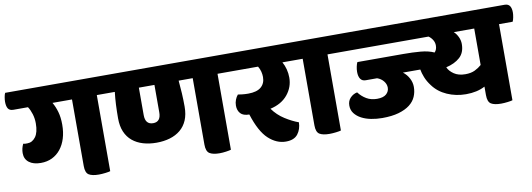

<svg xmlns="http://www.w3.org/2000/svg" viewBox="-92 -930 3462 1250"><g transform="rotate(-10 1638.5 -305.0)"><path d="M611 -620Q635 -620 645.5 -605Q656 -590 656 -561Q656 -548 652.5 -529.5Q649 -511 644 -502H556V1Q548 4 524 7Q500 10 480 10Q436 10 414 -3.5Q392 -17 392 -62V-502H263Q280 -473 290.5 -436.5Q301 -400 301 -352Q301 -302 288.5 -261.5Q276 -221 252.5 -191.5Q229 -162 196 -146Q163 -130 121 -130Q72 -130 43.5 -152Q15 -174 15 -213Q15 -244 29 -273Q37 -271 43 -271Q49 -271 57 -271Q89 -271 111 -300.5Q133 -330 133 -390Q133 -422 124 -451.5Q115 -481 101 -502H5Q-20 -502 -30 -517.5Q-40 -533 -40 -563Q-40 -575 -37 -593Q-34 -611 -29 -620Z M1411 -620Q1435 -620 1445.5 -605Q1456 -590 1456 -561Q1456 -548 1452.5 -529.5Q1449 -511 1444 -502H1354V0Q1346 3 1322 6.5Q1298 10 1278 10Q1234 10 1212 -4Q1190 -18 1190 -63V-502H1097Q1101 -461 1103.5 -417.5Q1106 -374 1106 -329Q1106 -277 1090 -239.5Q1074 -202 1044.5 -177.5Q1015 -153 974.5 -141Q934 -129 886 -129Q838 -129 797.5 -141Q757 -153 727.5 -177.5Q698 -202 682 -239.5Q666 -277 666 -329Q666 -374 668 -417.5Q670 -461 675 -502H621Q596 -502 586 -517.5Q576 -533 576 -563Q576 -575 579 -593Q582 -611 587 -620ZM886 -258Q937 -258 937 -321V-502H834V-321Q834 -258 886 -258Z M1850 -620Q1874 -620 1884.5 -605Q1895 -590 1895 -561Q1895 -548 1891.5 -529.5Q1888 -511 1883 -502H1783Q1796 -479 1803 -452Q1810 -425 1810 -397Q1810 -334 1769.5 -284.5Q1729 -235 1654 -218Q1686 -173 1732.5 -143.5Q1779 -114 1821 -99Q1820 -53 1795.5 -21.5Q1771 10 1717 10Q1655 10 1602 -39Q1549 -88 1512 -205Q1472 -205 1454 -225Q1436 -245 1436 -277Q1436 -297 1443 -315Q1450 -333 1461 -346Q1472 -344 1490.5 -342Q1509 -340 1529 -340Q1586 -340 1614 -364Q1642 -388 1642 -430Q1642 -447 1637.5 -465.5Q1633 -484 1622 -502H1426Q1401 -502 1391 -517.5Q1381 -533 1381 -563Q1381 -575 1384 -593Q1387 -611 1392 -620Z M2138 -620Q2162 -620 2172.5 -605Q2183 -590 2183 -561Q2183 -548 2179.5 -529.5Q2176 -511 2171 -502H2081V1Q2073 4 2049 7Q2025 10 2005 10Q1961 10 1939 -3.5Q1917 -17 1917 -62V-502H1860Q1835 -502 1825 -517.5Q1815 -533 1815 -563Q1815 -575 1818 -593Q1821 -611 1826 -620Z M2567 -419Q2630 -419 2681.5 -414.5Q2733 -410 2770 -393Q2786 -409 2786 -437Q2786 -457 2775.5 -474Q2765 -491 2749 -502H2153Q2128 -502 2118 -517.5Q2108 -533 2108 -563Q2108 -575 2111 -593Q2114 -611 2119 -620H3272Q3296 -620 3306.5 -605Q3317 -590 3317 -561Q3317 -548 3313.5 -529.5Q3310 -511 3305 -502H3215V1Q3207 4 3183 7Q3159 10 3139 10Q3095 10 3073 -3.5Q3051 -17 3051 -62V-118Q2999 -90 2925 -90Q2859 -90 2801 -115.5Q2743 -141 2708 -189Q2686 -218 2674.5 -247Q2663 -276 2659 -300H2544Q2569 -281 2583.5 -253.5Q2598 -226 2598 -196Q2598 -162 2585 -132Q2572 -102 2543.5 -80Q2515 -58 2470 -45Q2425 -32 2361 -32Q2323 -32 2287.5 -39Q2252 -46 2224.5 -60.5Q2197 -75 2180 -97Q2163 -119 2163 -149Q2163 -180 2182.5 -200Q2202 -220 2228 -225Q2250 -196 2280 -178.5Q2310 -161 2349 -161Q2391 -161 2410.5 -178.5Q2430 -196 2430 -221Q2430 -244 2414 -264Q2398 -284 2372 -293H2297Q2274 -293 2262.5 -309.5Q2251 -326 2251 -356Q2251 -373 2255 -391.5Q2259 -410 2264 -419ZM2943 -219Q2981 -219 3006.5 -231.5Q3032 -244 3051 -261V-502H2916Q2933 -486 2943.5 -463.5Q2954 -441 2954 -417Q2954 -360 2919.5 -329Q2885 -298 2828 -285Q2839 -259 2868.5 -239Q2898 -219 2943 -219Z"/></g></svg>

Font: Baloo
Style: Regular
Weight: 400
Designer: Sarang Kulkarni and Ek Type
Foundry: Ek Type
Version: Version 1.100;PS 1.000;hotconv 1.0.88;makeotf.lib2.5.647800;